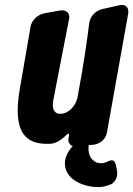

<svg xmlns="http://www.w3.org/2000/svg" viewBox="-20 -605 542 781"><path d="M276 -11C255 12 244 36 244 59C244 127 322 156 379 156C395 156 410 153 425 147C445 142 457 120 457 100C457 93 456 88 455 85L451 65C448 53 443 47 435 47C430 47 423 49 416 53C407 57 399 59 390 59C362 59 340 35 340 2C340 -3 340 -9 341 -15L358 -16C387 -19 410 -38 415 -66L501 -547C502 -551 502 -555 502 -558C502 -575 492 -585 475 -585C471 -585 467 -584 462 -583L396 -568C368 -561 347 -539 343 -511C335 -446 319 -334 295 -207C287 -174 260 -142 224 -142C204 -142 195 -158 195 -177C195 -184 196 -193 198 -204L260 -523C261 -528 262 -532 262 -535C262 -551 251 -563 232 -563C229 -563 226 -563 222 -562L160 -551C131 -544 109 -523 104 -495L60 -240C55 -209 52 -181 52 -156C52 -74 81 -20 169 -20H183C204 -21 225 -32 247 -53C252 -58 256 -61 259 -61C260 -61 261 -60 261 -57C261 -55 261 -52 260 -48C259 -43 258 -39 258 -35C258 -25 266 -13 276 -11Z"/></svg>

Font: Bangerz
Style: Bold
Weight: 700
Designer: vernon adams
Foundry: Vernon Adams
Version: Version 2.10;December 28, 2023;FontCreator 13.0.0.2683 64-bi